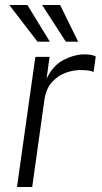

<svg xmlns="http://www.w3.org/2000/svg" viewBox="-20 -743 404 763"><path d="M47.5 0 120.5 -517H177L165 -430Q191 -484 233.8 -505.5Q276.5 -527 316.5 -527Q329 -527 341.2 -525Q353.5 -523 360.5 -518.5L352 -457Q344 -461 330.2 -462.8Q316.5 -464.5 307.5 -464.5Q277.5 -466 245 -455.2Q212.5 -444.5 187.5 -417.8Q162.5 -391 156 -343L108 0ZM219 -723 290.5 -577.5H241.5L147.5 -723ZM89 -723 178 -577.5H129L17 -723Z"/></svg>

Font: Public Sans ExtraLight
Style: Italic
Weight: 200
Italic angle: -8°
Designer: The Public Sans project authors (U.S. Web Design System). Libre Franklin designed by Pablo Impallari and Rodrigo Fuenzal
Version: Version 1.007; ttfautohint (v1.8.1) -l 8 -r 50 -G 200 -x 14 